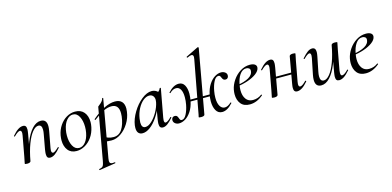

<svg xmlns="http://www.w3.org/2000/svg" viewBox="-85 -1254 4200 2058"><g transform="rotate(-15 2015.0 -225.0)"><path d="M299 -40Q299 -57 304 -89L333 -248Q339 -278 339 -300Q339 -355 300 -355Q268 -355 234 -314Q200 -273 170 -194.5Q140 -116 121 -9L107 -10Q127 -126 162 -214Q197 -302 242.5 -350.5Q288 -399 338 -399Q371 -399 387.5 -380Q404 -361 404 -322Q404 -299 398 -267L365 -89Q362 -74 362 -64Q362 -34 381 -34Q398 -34 443 -77Q445 -79 446 -79Q449 -79 451 -75.5Q453 -72 451 -69Q417 -29 390 -10Q363 9 337 9Q317 9 308 -2.5Q299 -14 299 -40ZM55 1 59 -19Q68 -62 70 -74L111 -297Q114 -312 114 -322Q114 -353 95 -353Q84 -353 67 -341.5Q50 -330 29 -309Q28 -308 26 -308Q23 -308 21 -311.5Q19 -315 21 -317Q55 -357 84 -376Q113 -395 140 -395Q160 -395 169 -383.5Q178 -372 178 -347Q178 -332 173 -302L121 -9Q119 -1 109 3.5Q99 8 82 8Q55 8 55 1Z M500 -139Q500 -161 505 -193Q516 -252 547.5 -299Q579 -346 624 -372.5Q669 -399 719 -399Q783 -399 817.5 -357.5Q852 -316 852 -248Q852 -222 846 -193Q833 -130 799.5 -83Q766 -36 721 -11Q676 14 629 14Q567 14 533.5 -28.5Q500 -71 500 -139ZM776 -149Q782 -181 782 -214Q782 -281 757.5 -328Q733 -375 688 -375Q650 -375 618.5 -338Q587 -301 575 -236Q569 -205 569 -172Q569 -104 594 -57.5Q619 -11 664 -11Q703 -11 733.5 -48Q764 -85 776 -149Z M813 263Q835 259 845 252.5Q855 246 860.5 231.5Q866 217 872 185L974 -386Q974 -388 991 -400.5Q1008 -413 1021 -428Q1034 -443 1038 -461Q1038 -464 1043 -464Q1045 -464 1047.5 -462.5Q1050 -461 1049 -459L936 178Q933 195 933 206Q933 223 941 230.5Q949 238 966 238Q972 238 990 236Q994 235 995.5 240.5Q997 246 993 247L815 275Q811 276 810 270Q809 264 813 263ZM932 -8 942 -63Q965 -47 991 -37.5Q1017 -28 1051 -28Q1110 -28 1144.5 -80Q1179 -132 1190 -220Q1192 -244 1192 -255Q1192 -353 1110 -353Q1067 -353 1021 -330Q975 -307 910 -257L908 -256Q905 -256 902.5 -260.5Q900 -265 903 -267Q1049 -393 1160 -393Q1209 -393 1234.5 -366.5Q1260 -340 1260 -289Q1260 -273 1257 -253Q1248 -186 1211.5 -127.5Q1175 -69 1124 -34Q1073 1 1020 1Q975 1 932 -8Z M1299 -62Q1299 -71 1301 -91Q1311 -160 1354.5 -232.5Q1398 -305 1457 -352Q1516 -399 1568 -399Q1600 -399 1625.5 -381Q1651 -363 1654 -328L1606 -357Q1620 -359 1637.5 -373.5Q1655 -388 1662 -407Q1664 -409 1666 -409Q1669 -409 1672 -407.5Q1675 -406 1674 -405L1616 -89Q1613 -73 1613 -62Q1613 -34 1629 -34Q1651 -34 1692 -77Q1693 -78 1695 -78Q1698 -78 1700 -74.5Q1702 -71 1700 -69Q1667 -30 1640 -10.5Q1613 9 1588 9Q1568 9 1558.5 -3Q1549 -15 1549 -41Q1549 -57 1554 -89L1578 -229L1597 -246Q1569 -169 1529.5 -110.5Q1490 -52 1446 -19.5Q1402 13 1362 13Q1332 13 1315.5 -5.5Q1299 -24 1299 -62ZM1585 -270Q1588 -284 1588 -296Q1588 -324 1573 -341.5Q1558 -359 1531 -359Q1498 -359 1464 -331.5Q1430 -304 1404 -255Q1378 -206 1369 -147Q1365 -115 1365 -105Q1365 -44 1407 -44Q1441 -44 1478.5 -79Q1516 -114 1545.5 -167Q1575 -220 1585 -270Z M1985 1Q1986 -4 1991.5 -27.5Q1997 -51 2000 -74L2100 -610Q2103 -624 2103 -634Q2103 -661 2081 -661Q2065 -661 2035 -646H2034Q2029 -646 2027.5 -651.5Q2026 -657 2030 -658L2167 -725H2169Q2173 -725 2176 -722Q2179 -719 2178 -717L2051 -9Q2048 8 2011 8Q1985 8 1985 1ZM1704 -41Q1704 -56 1713.5 -66.5Q1723 -77 1739 -77Q1756 -77 1763.5 -68.5Q1771 -60 1777 -43Q1781 -30 1786.5 -23Q1792 -16 1803 -16Q1832 -16 1854.5 -58Q1877 -100 1889 -161Q1897 -202 1897 -244Q1897 -299 1879.5 -330Q1862 -361 1830 -361Q1792 -361 1759 -326H1758Q1755 -326 1752 -329Q1749 -332 1751 -334Q1809 -400 1869 -400Q1912 -400 1933 -363Q1954 -326 1954 -268Q1954 -227 1945 -185Q1932 -122 1903 -77.5Q1874 -33 1838 -10.5Q1802 12 1766 12Q1741 12 1722.5 -2.5Q1704 -17 1704 -41ZM1906 -203H2206L2202 -183H1903ZM2154 -128Q2154 -167 2161 -201Q2174 -265 2203 -310Q2232 -355 2268 -377.5Q2304 -400 2339 -400Q2364 -400 2383 -386.5Q2402 -373 2402 -351Q2402 -334 2393 -323.5Q2384 -313 2369 -313Q2352 -313 2344 -321.5Q2336 -330 2330 -345Q2325 -358 2319.5 -364.5Q2314 -371 2303 -371Q2273 -371 2251 -329Q2229 -287 2218 -226Q2211 -188 2211 -151Q2211 -92 2231 -59Q2251 -26 2284 -26Q2317 -26 2354 -61L2356 -62Q2359 -62 2361.5 -58.5Q2364 -55 2362 -53Q2303 14 2245 14Q2200 14 2177 -26Q2154 -66 2154 -128Z M2420 -135Q2420 -157 2425 -185Q2435 -237 2468.5 -286.5Q2502 -336 2552 -367.5Q2602 -399 2658 -399Q2696 -399 2715 -384.5Q2734 -370 2730 -345Q2725 -313 2686.5 -284Q2648 -255 2589 -235Q2530 -215 2465 -208L2467 -221Q2553 -233 2603.5 -262Q2654 -291 2654 -338Q2654 -354 2641.5 -363Q2629 -372 2611 -372Q2568 -372 2538.5 -328.5Q2509 -285 2498 -218Q2492 -188 2492 -160Q2492 -99 2519 -62Q2546 -25 2596 -25Q2652 -25 2694 -58H2695Q2698 -58 2700.5 -55Q2703 -52 2701 -49Q2630 12 2552 12Q2486 12 2453 -29Q2420 -70 2420 -135Z M2797 1 2801 -19Q2810 -62 2812 -74L2853 -297Q2856 -312 2856 -322Q2856 -353 2837 -353Q2826 -353 2809 -341.5Q2792 -330 2771 -309Q2770 -308 2768 -308Q2765 -308 2763 -311.5Q2761 -315 2763 -317Q2797 -357 2826 -376Q2855 -395 2882 -395Q2902 -395 2911 -383.5Q2920 -372 2920 -347Q2920 -332 2915 -302L2863 -9Q2861 -1 2851 3.5Q2841 8 2824 8Q2797 8 2797 1ZM2866 -203H3101L3098 -183H2862ZM3040 -40Q3040 -56 3045 -84L3097 -378Q3099 -386 3109 -390.5Q3119 -395 3136 -395Q3163 -395 3163 -388L3159 -366Q3149 -319 3148 -313L3107 -90Q3104 -75 3104 -64Q3104 -34 3123 -34Q3134 -34 3151 -45.5Q3168 -57 3188 -78Q3189 -79 3191 -79Q3195 -79 3197 -75.5Q3199 -72 3197 -69Q3163 -29 3134 -10.5Q3105 8 3079 8Q3059 8 3049.5 -3.5Q3040 -15 3040 -40Z M3279 -64Q3279 -88 3285 -119L3321 -297Q3324 -312 3324 -323Q3324 -352 3306 -352Q3287 -352 3244 -309Q3242 -307 3240 -307Q3237 -307 3235 -310.5Q3233 -314 3236 -317Q3271 -357 3297 -376Q3323 -395 3349 -395Q3388 -395 3388 -346Q3388 -327 3382 -297L3350 -138Q3344 -108 3344 -86Q3344 -31 3384 -31Q3416 -31 3450 -72Q3484 -113 3513.5 -191.5Q3543 -270 3562 -377L3576 -376Q3556 -260 3521 -172Q3486 -84 3440.5 -35.5Q3395 13 3345 13Q3279 13 3279 -64ZM3506 -38Q3506 -54 3511 -84L3562 -377Q3564 -385 3574 -389.5Q3584 -394 3602 -394Q3628 -394 3628 -387L3624 -367Q3615 -324 3613 -312L3572 -89Q3570 -80 3570 -64Q3570 -33 3588 -33Q3600 -33 3617 -44.5Q3634 -56 3654 -77Q3655 -78 3657 -78Q3660 -78 3662 -74.5Q3664 -71 3662 -69Q3627 -28 3599 -9.5Q3571 9 3544 9Q3524 9 3515 -2Q3506 -13 3506 -38Z M3708 -135Q3708 -157 3713 -185Q3723 -237 3756.5 -286.5Q3790 -336 3840 -367.5Q3890 -399 3946 -399Q3984 -399 4003 -384.5Q4022 -370 4018 -345Q4013 -313 3974.5 -284Q3936 -255 3877 -235Q3818 -215 3753 -208L3755 -221Q3841 -233 3891.5 -262Q3942 -291 3942 -338Q3942 -354 3929.5 -363Q3917 -372 3899 -372Q3856 -372 3826.5 -328.5Q3797 -285 3786 -218Q3780 -188 3780 -160Q3780 -99 3807 -62Q3834 -25 3884 -25Q3940 -25 3982 -58H3983Q3986 -58 3988.5 -55Q3991 -52 3989 -49Q3918 12 3840 12Q3774 12 3741 -29Q3708 -70 3708 -135Z"/></g></svg>

Font: Cormorant Infant Medium
Style: Italic
Weight: 500
Italic angle: -10°
Designer: Christian Thalmann (Catharsis Fonts)
Foundry: Catharsis Fonts
Version: Version 4.000